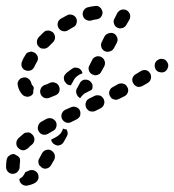

<svg xmlns="http://www.w3.org/2000/svg" viewBox="-66 -294 576 635"><path d="M18 275Q22 274 28 271Q36 267 45 269Q54 272 59 280Q61 284 61 288Q62 293 61 297Q59 301 57 305Q54 308 50 311Q36 318 23 320Q14 321 6 315Q-1 309 -2 300Q-2 300 -2 299Q-2 298 -2 298Q3 295 8 291Q14 284 18 275Q18 275 18 275ZM-7 222Q-12 220 -16 217Q-16 217 -17 217Q-17 216 -17 216Q-22 215 -26 216Q-31 217 -34 220Q-38 222 -41 226Q-43 230 -44 234Q-46 246 -46 258Q-46 267 -40 274Q-33 281 -24 281Q-20 281 -15 279Q-11 278 -8 274Q-5 271 -3 267Q-1 263 -1 259Q-1 250 0 243Q1 237 0 231Q-2 226 -7 222ZM64 230 73 213Q78 204 87 202Q96 199 104 204Q112 209 115 218Q117 227 113 235L103 252Q101 256 97 259Q94 262 89 263Q85 264 81 264Q77 263 73 261Q71 259 68 256Q66 255 65 254Q61 248 61 242Q60 236 64 230ZM42 152Q39 149 35 146Q32 144 27 144Q23 144 18 145Q14 146 11 149Q2 157 -6 164Q-12 171 -12 180Q-12 190 -5 196Q-2 199 2 201Q6 203 11 203Q15 203 19 201Q23 199 27 196Q32 190 40 184Q47 178 48 168Q48 159 42 152ZM142 133Q139 142 133 149Q127 155 120 159Q111 164 103 168Q104 173 107 177Q110 182 115 184Q123 189 132 186Q141 183 145 175L155 157Q158 152 158 146Q157 139 154 134Q149 134 144 132Q143 131 142 131Q142 132 142 133ZM120 126Q122 122 121 117Q121 113 119 109Q114 101 106 98Q97 95 88 99Q79 104 70 109Q62 114 60 123Q57 132 62 140Q66 148 75 151Q84 153 92 149Q100 144 109 139Q113 137 116 134Q119 130 120 126ZM199 89Q200 84 200 80Q200 75 198 71Q194 63 185 60Q177 57 168 61L150 69Q146 71 143 74Q140 78 138 82Q137 86 137 91Q137 95 139 99Q143 107 152 111Q161 114 169 110L187 101Q191 99 194 96Q197 93 199 89ZM277 34Q275 30 272 27Q269 24 265 22Q260 21 256 21Q251 21 247 23L229 32Q225 34 222 37Q219 41 218 45Q216 49 217 54Q217 58 219 62Q221 66 224 69Q227 72 231 74Q236 75 240 75Q245 75 249 73L267 64Q275 60 278 51Q281 42 277 34ZM355 -6Q353 -10 350 -13Q346 -16 342 -17Q338 -19 333 -18Q329 -18 325 -16L307 -6Q299 -2 296 7Q293 16 298 24Q300 28 303 31Q307 34 311 35Q315 36 320 36Q324 35 328 33L346 24Q354 20 357 11Q360 2 355 -6ZM129 -9Q127 -13 124 -16Q121 -19 117 -20Q112 -22 108 -22Q104 -22 99 -20Q90 -15 82 -13Q73 -10 69 -1Q65 7 68 16Q69 20 72 23Q75 27 79 29Q83 31 88 31Q92 31 96 30Q107 26 118 21Q127 17 130 9Q133 0 129 -9ZM188 -1 189 -2 198 -19Q202 -27 211 -30Q220 -32 228 -28Q232 -26 235 -22Q238 -19 239 -15Q241 -10 240 -6Q240 -1 238 2L237 3L220 12Q212 15 206 22Q202 26 200 30Q199 30 199 30Q198 30 198 30Q190 25 187 16Q184 7 188 -1ZM8 19Q-3 7 -7 -10Q-8 -15 -8 -19Q-7 -23 -5 -27Q-2 -31 1 -34Q5 -36 9 -37Q18 -40 26 -35Q34 -30 37 -21Q38 -15 41 -12Q43 -10 44 -8Q45 -6 46 -3Q45 1 44 6Q44 10 44 13Q44 15 42 17Q41 18 40 20Q33 26 24 26Q14 25 8 19ZM431 -51Q428 -55 425 -58Q421 -61 417 -62Q412 -63 408 -62Q403 -61 400 -59L382 -48Q375 -44 372 -35Q370 -26 375 -18Q377 -14 381 -11Q385 -8 389 -7Q393 -6 398 -7Q402 -8 406 -10L423 -20Q431 -25 433 -34Q435 -43 431 -51ZM205 -51Q206 -51 207 -52Q206 -55 205 -57Q204 -60 202 -62Q199 -66 195 -68Q191 -70 187 -70Q182 -71 178 -70Q174 -68 170 -65Q162 -59 154 -53Q151 -50 148 -46Q146 -43 145 -38Q145 -34 146 -29Q147 -25 150 -22Q153 -17 158 -14Q163 -12 169 -12V-13L178 -29Q182 -37 189 -42Q196 -48 205 -51ZM239 -48Q243 -46 247 -45Q252 -45 256 -46Q260 -48 264 -50Q267 -53 269 -57L279 -75Q281 -79 281 -83Q282 -88 280 -92Q279 -96 276 -100Q273 -103 270 -105Q261 -110 252 -107Q243 -104 239 -96L230 -78Q225 -70 228 -61Q231 -52 239 -48ZM490 -73Q491 -77 490 -82Q489 -86 486 -90Q481 -98 472 -99Q463 -101 455 -95Q451 -93 449 -89Q446 -85 446 -81Q445 -76 446 -72Q447 -68 449 -64Q455 -56 464 -55Q473 -53 481 -58V-59Q485 -61 487 -65Q489 -69 490 -73ZM6 -74Q7 -70 10 -67Q13 -63 17 -62Q26 -58 35 -61Q43 -64 47 -72Q51 -81 56 -89Q61 -97 59 -106Q56 -115 48 -120Q44 -122 40 -123Q36 -124 31 -122Q27 -121 23 -119Q20 -116 18 -112Q11 -102 7 -91Q5 -87 5 -83Q4 -78 6 -74ZM269 -139Q270 -134 273 -131Q276 -127 280 -125Q288 -121 297 -124Q306 -126 311 -135L320 -152Q322 -156 323 -161Q323 -165 322 -169Q320 -174 318 -177Q315 -181 311 -183Q303 -187 294 -184Q285 -182 280 -174L271 -156Q269 -152 268 -147Q268 -143 269 -139ZM63 -139Q66 -136 70 -134Q75 -133 79 -133Q84 -133 88 -135Q92 -137 95 -140Q102 -147 109 -154Q116 -161 116 -170Q116 -179 110 -186Q107 -189 102 -191Q98 -193 94 -193Q89 -193 85 -192Q81 -190 78 -187Q70 -179 62 -171Q56 -164 56 -155Q56 -145 63 -139ZM128 -201Q133 -193 142 -191Q152 -189 159 -194Q168 -199 176 -204Q185 -208 187 -217Q190 -226 186 -234Q181 -243 172 -245Q163 -248 155 -243Q145 -238 135 -232Q127 -227 125 -218Q123 -209 128 -201ZM311 -216Q312 -212 315 -208Q317 -205 321 -203Q325 -201 330 -200Q334 -200 338 -201Q343 -202 346 -205Q350 -208 352 -212L362 -229Q366 -237 364 -246Q361 -255 353 -260Q345 -264 336 -262Q327 -259 322 -251L313 -233Q310 -229 310 -225Q309 -221 311 -216ZM208 -243Q210 -234 218 -229Q226 -224 235 -226Q244 -229 253 -230Q263 -231 268 -238Q274 -246 273 -255Q272 -259 270 -263Q268 -267 264 -270Q261 -273 257 -274Q252 -275 248 -274Q236 -273 225 -270Q216 -268 211 -260Q206 -252 208 -243Z"/></svg>

Font: FRB American Cursive Guidelines Arrows Dashed Extrabold
Style: Bold Italic
Weight: 800
Italic angle: -25°
Version: Version 2.0;Modular Font Editor K font №1